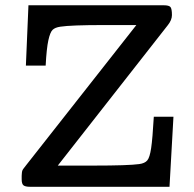

<svg xmlns="http://www.w3.org/2000/svg" viewBox="-20 -715 743 735"><path d="M63 -28.8V-42Q63 -45.9 63.5 -49.6Q64 -53.2 64 -55.2Q64 -57.1 64.9 -60.1Q65.9 -63 66.4 -64Q66.9 -64.9 68.8 -67.9Q70.8 -70.8 71.3 -71.3Q71.8 -71.8 74.5 -75.4Q77.1 -79.1 78.1 -80.1L502 -619.1H378.9Q251 -619.1 210.9 -612.8Q190.9 -609.9 181.4 -600.8Q171.9 -591.8 165 -560.3Q158.2 -528.8 154.8 -463.9H79.1L88.9 -694.8H606.9Q627 -694.8 632.6 -688Q638.2 -681.2 638.2 -657.2Q638.2 -638.2 622.1 -618.2L201.2 -81.1H337.9Q471.7 -81.1 513.2 -86.9Q534.2 -89.8 543.7 -100.8Q553.2 -111.8 558.6 -147.9Q564 -184.1 568.8 -268.1H644L628.9 0H94.2Q77.1 0 70.1 -5.4Q63 -10.7 63 -28.8Z"/></svg>

Font: CMU Concrete
Style: Bold
Weight: 700
Version: Version 0.7.0